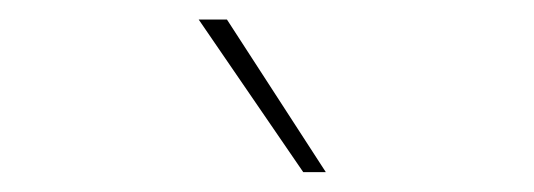

<svg xmlns="http://www.w3.org/2000/svg" viewBox="-20 -798 537 193"><path d="M284.8 -625 179.7 -778.4H208.1L307.5 -625Z"/></svg>

Font: Inter P Thin
Style: Regular
Weight: 100
Designer: Rasmus Andersson
Foundry: rsms
Version: Version 3.018;git-588b23468